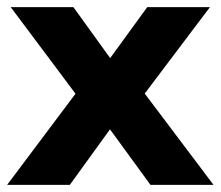

<svg xmlns="http://www.w3.org/2000/svg" viewBox="-24 -516 616 536"><path d="M-4 0 215 -292 217 -214 6 -496H181L300 -331H267L387 -496H562L350 -215L352 -292L572 0H396L267 -177H299L171 0Z"/></svg>

Font: Nunito Sans 10pt ExtraBold
Style: Regular
Weight: 800
Designer: Vernon Adams
Foundry: Vernon Adams
Version: Version 3.101;gftools[0.9.27]